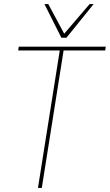

<svg xmlns="http://www.w3.org/2000/svg" viewBox="-20 -931 544 951"><path d="M501 -681H295L187 0H168L276 -681H70L73 -700H504ZM444 -911 309 -744H284L200 -911H219L298 -764L424 -911Z"/></svg>

Font: Georama ExtraCondensed Thin Thin
Style: Italic
Weight: 250
Italic angle: -9°
Version: Version 1.001